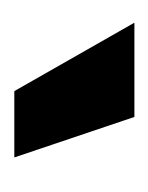

<svg xmlns="http://www.w3.org/2000/svg" viewBox="11 -832 212 275"><g transform="rotate(90 117.5 -694.0)"><path d="M110 -608 12 -780H147L205 -608Z"/></g></svg>

Font: Mohave Light
Style: Bold
Weight: 700
Version: Version 2.003